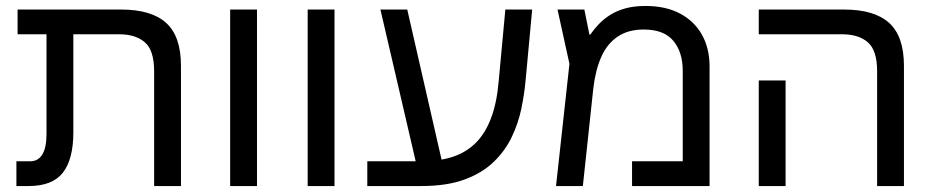

<svg xmlns="http://www.w3.org/2000/svg" viewBox="-20 -624 3132 644"><path d="M497 0V-385Q497 -455 466 -482Q435 -509 380 -509H39V-592H386Q488 -592 537.5 -547Q587 -502 587 -403V0ZM35 0V-83H81Q108 -83 122 -106Q136 -129 136 -175V-548H226V-180Q226 -90 191 -45Q156 0 76 0Z M752 0V-592H842V0Z M1012 0V-592H1102V0Z M1212 0V-83H1393Q1453 -83 1498.5 -98Q1544 -113 1576 -145Q1608 -177 1627.5 -229Q1647 -281 1653 -355L1675 -592H1765L1743 -355Q1739 -310 1729 -261Q1719 -212 1697 -165.5Q1675 -119 1636.5 -81.5Q1598 -44 1538.5 -22Q1479 0 1393 0ZM1378 -67 1256 -592H1346L1466 -67Z M2145 -604Q2214 -604 2262 -578Q2310 -552 2335 -506.5Q2360 -461 2360 -401V0H2100V-83H2270V-387Q2270 -449 2238.5 -487Q2207 -525 2139 -525Q2087 -525 2051.5 -501Q2016 -477 1996.5 -432.5Q1977 -388 1970 -327L1935 0H1845L1890 -410L1850 -592H1940L1957 -508H1960Q1973 -527 1989.5 -544Q2006 -561 2027.5 -574.5Q2049 -588 2078 -596Q2107 -604 2145 -604Z M2922 0V-385Q2922 -455 2891 -482Q2860 -509 2805 -509H2525V-592H2811Q2913 -592 2962.5 -547Q3012 -502 3012 -403V0ZM2525 0V-354H2615V0Z"/></svg>

Font: Noto Sans Hebrew
Style: Regular
Weight: 400
Designer: Monotype Design Team
Foundry: Monotype Imaging Inc.
Version: Version 2.003